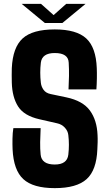

<svg xmlns="http://www.w3.org/2000/svg" viewBox="-20 -962 564 992"><path d="M263 10Q151 10 100.5 -36.5Q50 -83 45 -191Q44 -215 44.5 -245.5Q45 -276 49 -300H190Q188 -263 187.5 -227.5Q187 -192 190 -163Q195 -112 263 -112Q327 -112 333 -163Q339 -214 333 -264Q331 -285 315 -302.5Q299 -320 275 -325L183 -346Q104 -364 73.5 -412Q43 -460 41 -535Q40 -575 41 -610Q46 -717 97 -763.5Q148 -810 263 -810Q375 -810 425.5 -763.5Q476 -717 480 -610Q481 -588 480.5 -557Q480 -526 478 -500H334Q336 -535 336.5 -569.5Q337 -604 335 -638Q333 -688 263 -688Q197 -688 191 -638Q185 -587 191 -535Q193 -515 205 -498Q217 -481 242 -476L323 -459Q408 -441 444.5 -391Q481 -341 484 -264Q485 -247 484.5 -227.5Q484 -208 483 -191Q479 -83 427.5 -36.5Q376 10 263 10ZM92 -942H192L257 -884L322 -942H422L302 -843H212Z"/></svg>

Font: Big Shoulders Text Black
Style: Regular
Weight: 900
Designer: Patric King
Foundry: XO Type Co
Version: Version 1.000; ttfautohint (v1.8.2)